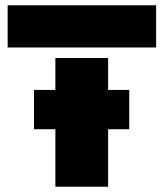

<svg xmlns="http://www.w3.org/2000/svg" viewBox="-20 -708 621 728"><path d="M572 -688V-528H9V-688ZM390 -367H470V-218H390V0H190V-218H109V-367H190V-488H390Z"/></svg>

Font: Saira Stencil One
Style: Regular
Weight: 400
Designer: Hector Gatti with collaboration of the Omnibus-Type team
Foundry: Omnibus-Type
Version: Version 1.004